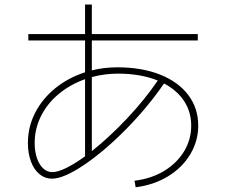

<svg xmlns="http://www.w3.org/2000/svg" viewBox="-20 -791 978 830"><path d="M102.5 -643.6H347.7V-771.5H377V-643.6H835V-616.2H377V-486.8Q429.2 -500 487.3 -500Q592.3 -500 671.4 -468.8Q750.5 -437.5 793.7 -380.6Q836.9 -323.7 836.9 -248Q836.9 -181.2 802.2 -123.5Q767.6 -65.9 706.1 -28.6Q644.5 8.8 566.4 18.6L561.5 -9.8Q632.8 -18.1 688.5 -51.5Q744.1 -85 775.4 -136.2Q806.6 -187.5 806.6 -248Q806.6 -307.1 776.1 -353.8Q745.6 -400.4 689 -430.2Q620.1 -329.1 525.9 -233.4Q431.6 -137.7 343.5 -78.1Q255.4 -18.6 204.1 -18.6Q174.3 -18.6 150.6 -38.1Q127 -57.6 113.8 -92.8Q100.6 -127.9 100.6 -172.9Q100.6 -242.2 131.8 -303.2Q163.1 -364.3 219 -409.7Q274.9 -455.1 347.7 -478.5V-616.2H102.5ZM206.1 -46.9Q229.5 -46.9 266.4 -64.9Q303.2 -83 347.7 -115.2V-448.7Q283.2 -425.8 233.9 -384.8Q184.6 -343.8 157.2 -289.1Q129.9 -234.4 129.9 -172.9Q129.9 -136.2 139.6 -107.7Q149.4 -79.1 166.7 -63Q184.1 -46.9 206.1 -46.9ZM662.1 -442.9Q587.4 -472.7 490.2 -472.7Q433.1 -472.7 377 -458V-137.7Q452.1 -197.3 529.1 -278.8Q606 -360.4 662.1 -442.9Z"/></svg>

Font: Pretendard JP Thin
Style: Regular
Weight: 100
Designer: Base glyphs from Inter by Rasmus Andersson; Hangeul glyphs from Noto Sans CJK(Source Han Sans) by Jang Soo-young and Kan
Foundry: Kil Hyung-jin
Version: Version 1.309